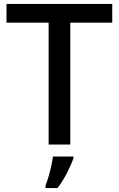

<svg xmlns="http://www.w3.org/2000/svg" viewBox="-20 -734 604 975"><path d="M337 0H227V-619H13V-714H550V-619H337ZM353 70Q343 99 321 142.5Q299 186 272 221H211V209Q218 191 226 164.5Q234 138 240 110Q246 82 249 61H353Z"/></svg>

Font: Noto Sans Sora Sompeng Medium
Style: Regular
Weight: 500
Designer: Monotype Design Team. David Williams.
Foundry: Monotype Imaging Inc.
Version: Version 2.101; ttfautohint (v1.8.4.7-5d5b)